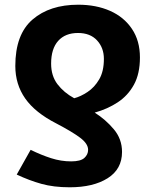

<svg xmlns="http://www.w3.org/2000/svg" viewBox="-20 -576 659 815"><path d="M276 219Q208 219 156 204.5Q104 190 51 165L110 60Q155 82 197 95.5Q239 109 282 109Q322 109 338 94.5Q354 80 354 60Q354 34 320 8.5Q286 -17 219 -52Q129 -98 87 -158Q45 -218 45 -296Q45 -430 118 -493Q191 -556 312 -556Q388 -556 447 -530Q506 -504 540 -453.5Q574 -403 574 -332Q574 -263 548.5 -216.5Q523 -170 479.5 -141.5Q436 -113 382 -98Q428 -69 463 -27.5Q498 14 498 69Q498 142 437 180.5Q376 219 276 219ZM295 -159Q322 -166 351.5 -185.5Q381 -205 401 -239Q421 -273 421 -326Q421 -373 392 -404.5Q363 -436 311 -436Q257 -436 227 -402.5Q197 -369 197 -306Q197 -254 224 -218.5Q251 -183 295 -159Z"/></svg>

Font: Noto IKEA Simplified Chinese
Style: Bold
Weight: 700
Designer: Monotype Design Team
Foundry: Monotype Imaging Inc.
Version: Version 1.100